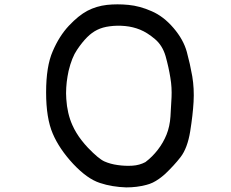

<svg xmlns="http://www.w3.org/2000/svg" viewBox="-20 -814 1040 864"><path d="M547.9 29.3Q516.6 28.3 487.1 23.4Q457.5 18.6 429.7 9.3Q400.9 0 370.8 -21.5Q340.8 -43 309.1 -76.7Q246.6 -144 217.3 -212.9Q187.5 -282.2 187.5 -398.4Q187.5 -456.5 194.8 -502.7Q202.1 -548.8 217.3 -583.5Q246.6 -651.9 289.8 -698Q333 -744.1 373.5 -765.6Q414.1 -786.6 461.4 -792Q507.8 -796.9 558.1 -792Q583.5 -789.6 609.6 -782.5Q635.7 -775.4 662.1 -763.7Q715.8 -740.7 760.7 -688.2Q805.7 -635.7 820.8 -580.1Q828.1 -553.2 834.2 -525.9Q840.3 -498.5 845.2 -470.7Q854.5 -414.6 851.1 -355.5Q847.7 -296.9 835.9 -223.1Q823.7 -147.5 792.5 -106.9Q777.3 -87.4 759.8 -68.4Q742.2 -49.3 722.7 -30.8Q715.8 -24.9 709 -19.3Q702.1 -13.7 695.1 -8.8Q688 -3.9 681.2 0.2Q674.3 4.4 667.2 7.8Q660.2 11.2 652.8 13.7Q645.5 16.1 638.2 18.1Q596.2 29.3 547.9 29.3ZM634.3 -84.5Q650.4 -96.7 664.3 -110.6Q678.2 -124.5 690.4 -140.4Q702.6 -156.2 712.4 -173.3Q722.2 -190.4 729.5 -208.5Q744.1 -245.1 747.1 -289.6Q750 -335.4 752 -377.4Q752.9 -397.9 751.7 -419.7Q750.5 -441.4 746.6 -464.4Q739.3 -510.7 725.1 -561.5Q710.9 -609.9 677.2 -638.2Q642.6 -667.5 610.6 -680.4Q578.6 -693.4 543.5 -696.8Q507.8 -700.2 474.6 -695.8Q458 -693.8 443.6 -689.7Q429.2 -685.5 417.5 -679.7Q393.6 -668 372.1 -646.5Q361.3 -635.7 349.9 -621.6Q338.4 -607.4 326.7 -589.8Q303.2 -555.7 288.6 -494.6Q286.1 -482.4 283.9 -470.2Q281.7 -458 280.3 -445.3Q278.8 -432.6 278.1 -419.9Q277.3 -407.2 277.3 -394.5Q277.3 -381.8 278.3 -368.7Q280.3 -336.4 287.1 -306.9Q293.9 -277.3 305.7 -251Q313.5 -233.4 324 -216.1Q334.5 -198.7 347.7 -181.9Q360.8 -165 376 -148.9Q422.9 -100.1 449.2 -87.9Q476.6 -75.7 509.3 -71.3Q542.5 -66.4 575.7 -68.4Q607.4 -70.3 634.3 -84.5Z"/></svg>

Font: NaikaiFont
Style: Bold
Weight: 700
Version: Version 1.89